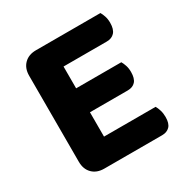

<svg xmlns="http://www.w3.org/2000/svg" viewBox="-143 -729 831 854"><g transform="rotate(-30 272.5 -302.0)"><path d="M153 2Q115 2 92.5 -20.5Q70 -43 70 -81V-523Q70 -561 92.5 -583.5Q115 -606 153 -606H484Q490 -596 495 -581Q500 -566 500 -547Q500 -514 485.5 -498Q471 -482 445 -482H223V-370H455Q461 -360 466 -345Q471 -330 471 -311Q471 -278 457 -262.5Q443 -247 417 -247H223V-122H488Q494 -112 499 -96Q504 -80 504 -61Q504 -28 489.5 -13Q475 2 450 2H153Z"/></g></svg>

Font: Baloo Tammudu 2
Style: Bold
Weight: 700
Designer: Maithili Shingre, Omkar Shende and Ek Type
Foundry: Ek Type
Version: Version 1.640;hotconv 1.0.111;makeotfexe 2.5.65597; ttfautoh